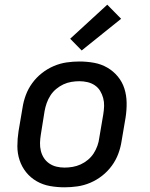

<svg xmlns="http://www.w3.org/2000/svg" viewBox="-20 -790 640 818"><path d="M255 8Q223 8 192.5 2.5Q162 -3 136 -18Q110 -33 91.5 -56Q73 -79 63.5 -107.5Q54 -136 54 -167.5Q54 -199 59 -231L76 -331Q80 -358 90 -385Q100 -412 117.5 -436Q135 -460 158.5 -478.5Q182 -497 209 -508.5Q236 -520 263.5 -524Q291 -528 318 -528Q350 -528 380.5 -522.5Q411 -517 437 -502Q463 -487 482 -464Q501 -441 510 -412.5Q519 -384 519.5 -352.5Q520 -321 515 -289L498 -189Q494 -162 484 -135Q474 -108 456.5 -84Q439 -60 415.5 -41.5Q392 -23 365 -11.5Q338 0 310 4Q282 8 255 8ZM255 -76Q272 -76 289.5 -79Q307 -82 323.5 -89.5Q340 -97 354.5 -109Q369 -121 379 -136.5Q389 -152 395 -169Q401 -186 403 -203L420 -303Q423 -321 423.5 -338.5Q424 -356 419.5 -372.5Q415 -389 406.5 -403Q398 -417 384 -426.5Q370 -436 353 -440Q336 -444 318 -444Q301 -444 283.5 -441Q266 -438 250 -430.5Q234 -423 219.5 -411Q205 -399 195 -383.5Q185 -368 179 -351Q173 -334 170 -317L154 -217Q151 -199 150.5 -181.5Q150 -164 154 -147.5Q158 -131 167 -117Q176 -103 190 -93.5Q204 -84 220.5 -80Q237 -76 255 -76ZM328 -575 279 -625 437 -770 496 -710Z"/></svg>

Font: Iosevka Aile Medium Oblique
Style: Regular
Weight: 500
Italic angle: -9°
Designer: Belleve Invis
Foundry: Belleve Invis
Version: Version 31.1.0; ttfautohint (v1.8.4)